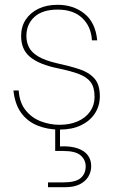

<svg xmlns="http://www.w3.org/2000/svg" viewBox="-20 -528 480 800"><path d="M228 12Q178 12 136 -5Q94 -22 68 -58Q42 -94 36 -151H58Q61 -101 86.5 -69Q112 -37 150 -22.5Q188 -8 228 -8Q271 -8 304 -22.5Q337 -37 355.5 -63.5Q374 -90 374 -124Q374 -164 358 -185.5Q342 -207 309 -219.5Q276 -232 223 -243Q183 -251 153.5 -263Q124 -275 105 -291Q86 -307 77 -328.5Q68 -350 68 -378Q68 -417 87 -446Q106 -475 140 -491.5Q174 -508 220 -508Q286 -508 332 -471Q378 -434 385 -360H363Q360 -417 323 -452.5Q286 -488 220 -488Q157 -488 123.5 -457.5Q90 -427 90 -378Q90 -353 100.5 -331.5Q111 -310 139 -293Q167 -276 219 -264Q270 -253 310 -240Q350 -227 373 -201.5Q396 -176 396 -127Q396 -87 375.5 -55.5Q355 -24 317.5 -6Q280 12 228 12ZM180 252V232H243Q295 232 316 214Q337 196 337 165Q337 138 316 119.5Q295 101 243 101H210V-8H230V82Q274 80 303 90Q332 100 346 119Q360 138 360 164Q360 188 348 208Q336 228 312 240Q288 252 252 252Z"/></svg>

Font: DM Sans 28pt Thin
Style: Regular
Weight: 250
Version: Version 4.004;gftools[0.9.30]